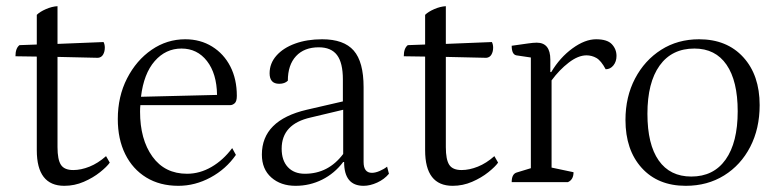

<svg xmlns="http://www.w3.org/2000/svg" viewBox="-20 -589 2513 621"><path d="M188 12Q99 12 99 -103V-406L30 -407Q30 -433 43 -443L99 -445V-541Q109 -551 128.5 -559.5Q148 -568 166 -569V-447L315 -453Q319 -445 319 -435Q319 -422 313.5 -412.5Q308 -403 297 -402L166 -405V-113Q166 -73 177 -56Q188 -39 217 -39Q242 -39 269.5 -50Q297 -61 323 -84L335 -63Q326 -50 303.5 -32Q281 -14 251 -1Q221 12 188 12Z M557 12Q497 12 453 -15Q409 -42 385 -90.5Q361 -139 361 -204Q361 -277 391 -335.5Q421 -394 470.5 -428Q520 -462 579 -462Q628 -462 666 -438.5Q704 -415 725 -374Q746 -333 746 -279Q746 -261 739 -255Q732 -249 725 -249H434Q433 -239 433 -228Q433 -138 473 -82.5Q513 -27 585 -27Q626 -27 664 -49Q702 -71 731 -110L743 -88Q711 -42 661 -15Q611 12 557 12ZM567 -432Q516 -432 480.5 -391.5Q445 -351 436 -276L682 -282Q681 -351 649.5 -391.5Q618 -432 567 -432Z M936 12Q888 12 857.5 -15Q827 -42 827 -89Q827 -200 972 -234L1089 -261V-332Q1089 -386 1070 -411Q1051 -436 1011 -436Q964 -436 937.5 -407.5Q911 -379 911 -328Q901 -318 883 -318Q852 -318 852 -352Q852 -384 874 -409Q896 -434 934.5 -448Q973 -462 1022 -462Q1092 -462 1124 -425.5Q1156 -389 1156 -307V-65Q1156 -30 1183 -30Q1194 -30 1208 -36Q1222 -42 1232 -50L1238 -27Q1223 -9 1200 1.5Q1177 12 1156 12Q1093 12 1093 -65H1090Q1062 -28 1022 -8Q982 12 936 12ZM966 -27Q1042 -27 1090 -91V-234L985 -209Q891 -188 891 -108Q891 -70 911 -48.5Q931 -27 966 -27Z M1444 12Q1355 12 1355 -103V-406L1286 -407Q1286 -433 1299 -443L1355 -445V-541Q1365 -551 1384.5 -559.5Q1404 -568 1422 -569V-447L1571 -453Q1575 -445 1575 -435Q1575 -422 1569.5 -412.5Q1564 -403 1553 -402L1422 -405V-113Q1422 -73 1433 -56Q1444 -39 1473 -39Q1498 -39 1525.5 -50Q1553 -61 1579 -84L1591 -63Q1582 -50 1559.5 -32Q1537 -14 1507 -1Q1477 12 1444 12Z M1635 0Q1635 -26 1651 -31L1697 -45V-403L1650 -410Q1635 -413 1635 -441Q1671 -446 1688 -448.5Q1705 -451 1716 -451Q1760 -451 1760 -396V-356H1763Q1791 -403 1831.5 -432.5Q1872 -462 1908 -462Q1944 -462 1959 -446Q1974 -430 1974 -408Q1974 -390 1964 -377.5Q1954 -365 1939 -365Q1924 -393 1909 -401.5Q1894 -410 1877 -410Q1850 -410 1819.5 -386.5Q1789 -363 1764 -329V-47L1835 -32Q1835 -8 1817 0Z M2198 12Q2108 12 2055.5 -46Q2003 -104 2003 -201Q2003 -276 2034 -335Q2065 -394 2118.5 -428Q2172 -462 2241 -462Q2331 -462 2384 -404Q2437 -346 2437 -249Q2437 -173 2406.5 -114Q2376 -55 2322 -21.5Q2268 12 2198 12ZM2216 -18Q2288 -18 2327 -73Q2366 -128 2366 -229Q2366 -327 2330 -379.5Q2294 -432 2226 -432Q2153 -432 2113.5 -377Q2074 -322 2074 -221Q2074 -122 2110.5 -70Q2147 -18 2216 -18Z"/></svg>

Font: Petrona Light
Style: Regular
Weight: 300
Designer: Ringo R. Seeber
Foundry: Ringo R. Seeber
Version: Version 2.001; ttfautohint (v1.8.3)